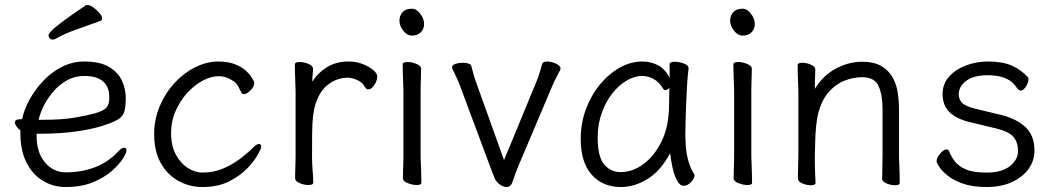

<svg xmlns="http://www.w3.org/2000/svg" viewBox="-20 -733 4232 771"><path d="M383 -649Q334 -631 285.5 -614Q237 -597 203 -577Q197 -574 192 -574Q185 -574 180 -579Q175 -584 175 -591Q175 -597 187 -609.5Q199 -622 231.5 -646.5Q264 -671 325 -712Q327 -713 331 -713Q341 -713 354.5 -703.5Q368 -694 379 -681.5Q390 -669 390 -659Q390 -652 383 -649ZM127 -196V-186Q127 -121 160.5 -81Q194 -41 244 -41Q308 -41 361.5 -61.5Q415 -82 455 -125Q462 -133 468 -136.5Q474 -140 478 -140Q488 -140 488 -128Q488 -119 473.5 -96Q459 -73 429 -46.5Q399 -20 353 -1Q307 18 244 18Q193 18 151.5 -7.5Q110 -33 86 -81Q62 -129 62 -195V-209Q53 -216 46.5 -225Q40 -234 40 -241Q40 -254 59 -254Q60 -254 64 -254.5Q68 -255 69 -255Q76 -291 97.5 -331Q119 -371 152 -406.5Q185 -442 227.5 -464Q270 -486 319 -486Q381 -486 417.5 -464.5Q454 -443 469.5 -409.5Q485 -376 485 -340Q485 -306 479.5 -286Q474 -266 454 -253.5Q434 -241 389 -227Q344 -213 281.5 -204.5Q219 -196 140 -196ZM155 -252Q229 -252 279 -260.5Q329 -269 362 -278Q398 -289 408.5 -302Q419 -315 419 -341Q419 -428 318 -428Q281 -428 250 -411Q219 -394 195.5 -367Q172 -340 156.5 -309.5Q141 -279 135 -252Z M1029 -143Q1029 -137 1015 -111.5Q1001 -86 972 -56Q943 -26 898.5 -4Q854 18 793 18Q741 18 696.5 -6.5Q652 -31 625.5 -78.5Q599 -126 599 -194Q599 -254 621.5 -307Q644 -360 681 -400Q718 -440 764 -463Q810 -486 856 -486Q897 -486 925 -474.5Q953 -463 969.5 -447Q986 -431 993.5 -417.5Q1001 -404 1001 -401Q1001 -385 986 -370Q971 -355 959 -355Q953 -355 950 -360Q943 -374 936 -387Q929 -400 918 -407Q889 -427 858 -427Q827 -427 793.5 -409Q760 -391 731.5 -359.5Q703 -328 685 -287Q667 -246 667 -199Q667 -147 686.5 -111.5Q706 -76 735 -58Q764 -40 793 -40Q836 -40 873 -55Q910 -70 941.5 -93.5Q973 -117 996 -140Q1011 -155 1020 -155Q1029 -155 1029 -143Z M1167 -367Q1167 -377 1166 -398Q1165 -419 1164.5 -441Q1164 -463 1164 -474Q1164 -484 1184 -484Q1200 -484 1218.5 -476.5Q1237 -469 1237 -456Q1237 -446 1235.5 -434Q1234 -422 1234 -405Q1254 -438 1291 -462Q1328 -486 1380 -486Q1410 -486 1436 -476Q1462 -466 1478.5 -452Q1495 -438 1495 -426Q1495 -410 1483.5 -392Q1472 -374 1459 -374Q1451 -374 1445 -384Q1435 -403 1413.5 -412Q1392 -421 1377 -421Q1335 -421 1299.5 -395Q1264 -369 1247 -315Q1240 -293 1237 -266Q1234 -239 1233.5 -201Q1233 -163 1233 -106Q1233 -75 1235.5 -46Q1238 -17 1238 0Q1238 10 1218 10Q1202 10 1183.5 2.5Q1165 -5 1165 -18Q1165 -26 1165.5 -44.5Q1166 -63 1166.5 -81Q1167 -99 1167 -106Z M1683 -636Q1683 -617 1670 -603.5Q1657 -590 1634 -590Q1615 -590 1599.5 -609.5Q1584 -629 1584 -650Q1584 -670 1596.5 -684Q1609 -698 1634 -698Q1652 -698 1667.5 -678Q1683 -658 1683 -636ZM1600 -368Q1600 -378 1599 -399Q1598 -420 1597.5 -442Q1597 -464 1597 -475Q1597 -484 1616 -484Q1633 -484 1652 -476.5Q1671 -469 1671 -457Q1671 -449 1670.5 -432.5Q1670 -416 1669.5 -398Q1669 -380 1669 -368V-105Q1669 -99 1670 -78Q1671 -57 1671.5 -34Q1672 -11 1672 1Q1672 10 1653 10Q1637 10 1617.5 2.5Q1598 -5 1598 -17Q1598 -25 1598.5 -43.5Q1599 -62 1599.5 -80Q1600 -98 1600 -105Z M2134 -405Q2141 -422 2146.5 -439.5Q2152 -457 2157 -476Q2160 -486 2177 -486Q2194 -486 2212.5 -477.5Q2231 -469 2231 -457Q2231 -455 2229 -451Q2222 -438 2212 -418.5Q2202 -399 2197 -386L2061 -65Q2055 -51 2049.5 -35.5Q2044 -20 2039 -5Q2032 18 2014 18Q2004 18 1993.5 12Q1983 6 1977 -1Q1969 -9 1966 -18Q1963 -27 1955 -46L1827 -389Q1821 -406 1813 -422.5Q1805 -439 1796 -458Q1795 -460 1795 -463Q1795 -472 1808.5 -476.5Q1822 -481 1837 -481Q1850 -481 1860.5 -478Q1871 -475 1873 -467Q1876 -456 1880.5 -438.5Q1885 -421 1891 -405L2004 -90Z M2745 -457Q2742 -435 2739.5 -398.5Q2737 -362 2735.5 -321.5Q2734 -281 2733 -246Q2732 -211 2732 -193Q2732 -179 2733.5 -151.5Q2735 -124 2742.5 -93Q2750 -62 2767 -35Q2769 -31 2769 -29Q2769 -18 2755.5 -2.5Q2742 13 2725 13Q2710 13 2698.5 -8.5Q2687 -30 2680.5 -60.5Q2674 -91 2671 -118Q2634 -48 2581.5 -15Q2529 18 2473 18Q2400 18 2356 -31.5Q2312 -81 2312 -175Q2312 -239 2333 -295Q2354 -351 2389.5 -394Q2425 -437 2469 -461.5Q2513 -486 2559 -486Q2594 -486 2623 -470.5Q2652 -455 2669 -420V-475Q2669 -485 2690 -485Q2707 -485 2726 -478Q2745 -471 2745 -459ZM2668 -380Q2659 -371 2651 -371Q2647 -371 2644 -375Q2627 -404 2604.5 -416Q2582 -428 2559 -428Q2528 -428 2496.5 -409.5Q2465 -391 2438.5 -357.5Q2412 -324 2396 -278.5Q2380 -233 2380 -180Q2380 -104 2406 -73Q2432 -42 2472 -42Q2520 -42 2563 -73.5Q2606 -105 2634.5 -161Q2663 -217 2666 -291Q2667 -305 2667 -330Q2667 -355 2668 -380Z M3011 -636Q3011 -617 2998 -603.5Q2985 -590 2962 -590Q2943 -590 2927.5 -609.5Q2912 -629 2912 -650Q2912 -670 2924.5 -684Q2937 -698 2962 -698Q2980 -698 2995.5 -678Q3011 -658 3011 -636ZM2928 -368Q2928 -378 2927 -399Q2926 -420 2925.5 -442Q2925 -464 2925 -475Q2925 -484 2944 -484Q2961 -484 2980 -476.5Q2999 -469 2999 -457Q2999 -449 2998.5 -432.5Q2998 -416 2997.5 -398Q2997 -380 2997 -368V-105Q2997 -99 2998 -78Q2999 -57 2999.5 -34Q3000 -11 3000 1Q3000 10 2981 10Q2965 10 2945.5 2.5Q2926 -5 2926 -17Q2926 -25 2926.5 -43.5Q2927 -62 2927.5 -80Q2928 -98 2928 -105Z M3522 -17Q3523 -25 3523 -44Q3523 -63 3523.5 -83.5Q3524 -104 3524 -115V-293Q3524 -352 3508 -387.5Q3492 -423 3442 -423Q3408 -423 3373.5 -410Q3339 -397 3311 -367Q3283 -337 3268 -287Q3261 -262 3257.5 -228.5Q3254 -195 3253.5 -162Q3253 -129 3252 -105V-89Q3252 -65 3253 -42Q3254 -19 3255 1Q3255 11 3236 11Q3220 11 3202 3.5Q3184 -4 3184 -17Q3184 -25 3184.5 -46Q3185 -67 3185.5 -87.5Q3186 -108 3186 -115V-364Q3186 -374 3185 -395Q3184 -416 3183.5 -438Q3183 -460 3183 -471Q3183 -481 3202 -481Q3218 -481 3236 -473.5Q3254 -466 3254 -453Q3254 -453 3253.5 -439Q3253 -425 3252.5 -407Q3252 -389 3252 -376Q3284 -429 3335.5 -457Q3387 -485 3442 -485Q3490 -485 3519.5 -467.5Q3549 -450 3564.5 -422Q3580 -394 3585 -361Q3590 -328 3590 -297V-105Q3590 -99 3591 -78Q3592 -57 3592.5 -34Q3593 -11 3593 1Q3593 11 3574 11Q3558 11 3540 3.5Q3522 -4 3522 -16Z M3877 -242Q3821 -255 3793 -282.5Q3765 -310 3765 -356Q3765 -395 3790 -424Q3815 -453 3857 -469.5Q3899 -486 3948 -486Q4006 -486 4043 -469.5Q4080 -453 4108 -423Q4110 -421 4110 -414Q4110 -401 4099.5 -385Q4089 -369 4078 -369Q4072 -369 4062 -382Q4047 -405 4024.5 -415.5Q4002 -426 3981 -428.5Q3960 -431 3948 -431Q3890 -431 3860 -408.5Q3830 -386 3830 -354Q3830 -334 3843.5 -320Q3857 -306 3898 -296L3994 -273Q4059 -258 4096.5 -224Q4134 -190 4134 -128Q4134 -88 4110.5 -55Q4087 -22 4044 -2Q4001 18 3942 18Q3884 18 3845.5 4Q3807 -10 3784 -29Q3761 -48 3751 -64Q3741 -80 3741 -85Q3741 -100 3755.5 -116.5Q3770 -133 3781 -133Q3788 -133 3791 -126Q3799 -106 3813.5 -86Q3828 -66 3858 -53Q3888 -40 3942 -40Q4003 -40 4035.5 -66Q4068 -92 4068 -126Q4068 -161 4050 -183Q4032 -205 3977 -218Z"/></svg>

Font: Moon Stars Kai T
Style: Regular
Weight: 400
Designer: GuiWonder
Version: Version 1.101